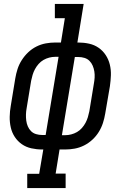

<svg xmlns="http://www.w3.org/2000/svg" viewBox="-20 -755 640 980"><path d="M119 205V132H180L201 8H195Q167 8 140 2Q113 -4 91.5 -19Q70 -34 55.5 -56Q41 -78 35 -104.5Q29 -131 29.5 -159Q30 -187 35 -215L58 -355Q62 -379 69.5 -402.5Q77 -426 91 -448Q105 -470 124 -488Q143 -506 166 -517.5Q189 -529 213.5 -533.5Q238 -538 262 -538H291L311 -662H260V-735H407L375 -538H380Q408 -538 435 -532Q462 -526 483.5 -511Q505 -496 519.5 -474Q534 -452 540.5 -425.5Q547 -399 546 -371Q545 -343 541 -315L517 -175Q513 -151 505.5 -127.5Q498 -104 484.5 -82Q471 -60 451.5 -42Q432 -24 409 -12.5Q386 -1 361.5 3.5Q337 8 313 8H284L264 131H315V205ZM195 -66H213L279 -465H262Q247 -465 231.5 -461Q216 -457 202 -449Q188 -441 177 -428.5Q166 -416 158.5 -402Q151 -388 146.5 -373Q142 -358 139 -343L116 -203Q113 -187 112.5 -171Q112 -155 114 -139.5Q116 -124 122 -110Q128 -96 138.5 -85.5Q149 -75 164 -70.5Q179 -66 195 -66ZM296 -65H313Q328 -65 343.5 -69Q359 -73 373 -81Q387 -89 398 -101.5Q409 -114 416.5 -128Q424 -142 428.5 -157Q433 -172 436 -187L459 -327Q462 -343 463 -359Q464 -375 461.5 -390.5Q459 -406 453 -420Q447 -434 436.5 -444.5Q426 -455 411 -459.5Q396 -464 380 -464H362Z"/></svg>

Font: Iosevka Slab Extended Oblique
Style: Regular
Weight: 400
Width: 7
Italic angle: -9°
Monospace: yes
Designer: Belleve Invis
Foundry: Belleve Invis
Version: Version 11.1.0; ttfautohint (v1.8.3)